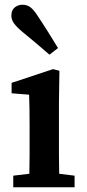

<svg xmlns="http://www.w3.org/2000/svg" viewBox="-20 -791 366 811"><path d="M36 0V-49L104 -57Q105 -95 105 -137Q105 -179 105 -213V-264Q105 -302 104.5 -331Q104 -360 103 -391L29 -397V-441L204 -499L231 -492L229 -358V-213Q229 -179 229 -137Q229 -95 230 -57L295 -49V0ZM225 -588 189 -560Q163 -583 135.5 -606Q108 -629 74 -657Q50 -677 39 -692.5Q28 -708 28 -725Q28 -748 42 -759.5Q56 -771 75 -771Q95 -771 109.5 -759.5Q124 -748 141 -721Q167 -682 186.5 -650.5Q206 -619 225 -588Z"/></svg>

Font: Source Serif 4 SmText Semibold
Style: Regular
Weight: 600
Designer: Frank Grießhammer
Foundry: Adobe
Version: Version 4.005;hotconv 1.1.0;makeotfexe 2.6.0